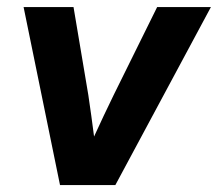

<svg xmlns="http://www.w3.org/2000/svg" viewBox="-20 -536 631 556"><path d="M153.8 0 48.3 -515.6H192.9L235.8 -260.7Q240.2 -231 244.4 -200.7Q248.5 -170.4 252.4 -140.6Q266.1 -170.4 280.3 -200.7Q294.4 -231 309.1 -260.7L435.1 -515.6H590.8L314 0Z"/></svg>

Font: Inter Display
Style: Bold Italic
Weight: 700
Italic angle: -9.39999°
Designer: Rasmus Andersson
Foundry: rsms
Version: Version 4.000;git-a52131595